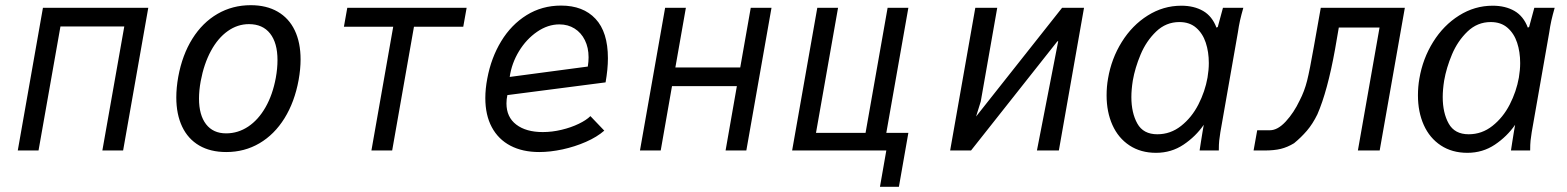

<svg xmlns="http://www.w3.org/2000/svg" viewBox="-20 -580 6040 740"><path d="M145.5 -550H551.5L454.5 0H374.5L459 -478H213L128.5 0H48.5Z M659.5 -204.5Q659.5 -242 667 -284Q682.5 -368.5 721.5 -430.8Q760.5 -493 818.2 -526.5Q876 -560 946.5 -560Q1007 -560 1050.2 -535Q1093.5 -510 1116 -463Q1138.5 -416 1138.5 -351Q1138.5 -314 1131 -272Q1115.5 -187 1076.5 -124.2Q1037.5 -61.5 980 -27.8Q922.5 6 852 6Q791 6 747.8 -19.2Q704.5 -44.5 682 -92Q659.5 -139.5 659.5 -204.5ZM1043 -280Q1049.5 -316 1049.5 -348.5Q1049.5 -414.5 1021 -450.8Q992.5 -487 939.5 -487Q895.5 -487 857.8 -460.2Q820 -433.5 793 -383.8Q766 -334 753.5 -267Q747 -231.5 747 -200Q747 -136.5 774.2 -101.2Q801.5 -66 851.5 -66Q897.5 -66 936.8 -92.2Q976 -118.5 1003.5 -166.8Q1031 -215 1043 -280Z M1495.5 -477H1305.5L1318.5 -550H1778.5L1765.5 -477H1575.5L1491.5 0H1411.5Z M1850.5 -202Q1850.5 -237.5 1858 -277Q1873 -357.5 1911.8 -421.2Q1950.5 -485 2009.8 -521.8Q2069 -558.5 2142.5 -558.5Q2227.5 -558.5 2275.2 -507.5Q2323 -456.5 2323 -355.5Q2323 -313.5 2314 -262.5L1935.5 -213.5Q1932 -197.5 1932 -181.5Q1932 -128.5 1969.8 -99.8Q2007.5 -71 2072 -71Q2108 -71 2144.5 -79.8Q2181 -88.5 2210.5 -102.8Q2240 -117 2255.5 -132.5L2309 -76.5Q2281 -52 2238.2 -33.2Q2195.5 -14.5 2148 -4.2Q2100.5 6 2058.5 6Q1994 6 1947.2 -18.5Q1900.5 -43 1875.5 -89.8Q1850.5 -136.5 1850.5 -202ZM2248.5 -359Q2248.5 -396.5 2234.2 -425.2Q2220 -454 2194.5 -470Q2169 -486 2136 -486Q2091.5 -486 2050 -457.5Q2008.5 -429 1980.2 -382.5Q1952 -336 1944.5 -283.5L2245.5 -323.5Q2248.5 -342.5 2248.5 -359Z M2543.5 -550H2623.5L2583 -320H2833L2873.5 -550H2953.5L2856.5 0H2776.5L2820 -248H2570L2526.5 0H2446.5Z M3396 0H3033L3130 -550H3210L3125 -68H3316L3401 -550H3481L3396 -68H3481L3444.5 140H3371.5Z M3739 -550H3823.5L3760 -189L3742 -131L4073.5 -550H4158L4061 0H3976.5L4058.5 -421H4055.5L3722.5 0H3642Z M4245 -212.5Q4245 -246 4250.5 -277Q4263.5 -354 4303.5 -418.2Q4343.5 -482.5 4403.5 -520.2Q4463.5 -558 4533 -558Q4582 -558 4617 -537.8Q4652 -517.5 4668.5 -473.5L4673.5 -476L4693.5 -550H4772Q4764 -522 4759.2 -500.8Q4754.5 -479.5 4751 -455L4683.5 -70.5Q4680.5 -52 4679 -38Q4677.5 -24 4677.5 0H4603.5Q4605.5 -14.5 4608.5 -32.5Q4611.5 -50.5 4614.5 -70L4619.5 -99Q4588.5 -54 4541.5 -22.5Q4494.5 9 4435.5 9Q4376.5 9 4333.2 -19.5Q4290 -48 4267.5 -98.2Q4245 -148.5 4245 -212.5ZM4634 -281Q4639 -311 4639 -337Q4639 -380 4627.2 -415.5Q4615.5 -451 4590.2 -473Q4565 -495 4525.5 -495Q4474 -495 4436 -458.5Q4398 -422 4376.2 -370.2Q4354.5 -318.5 4346 -269.5Q4340.5 -234.5 4340.5 -206Q4340.5 -145 4363.5 -103.8Q4386.5 -62.5 4440.5 -62.5Q4491.5 -62.5 4532.2 -94.8Q4573 -127 4598.8 -177.2Q4624.5 -227.5 4634 -281Z M4825.5 -78H4874.5Q4904.5 -78 4935.8 -112Q4967 -146 4989 -192.5Q5007.5 -228 5017.8 -269Q5028 -310 5044 -401L5070.5 -550H5394.5L5297.5 0H5213.5L5297 -474H5140L5125.5 -390Q5096.5 -229 5057.5 -139.5Q5039.5 -102.5 5017 -76.2Q4994.5 -50 4967.5 -28Q4942 -12.5 4916.2 -6.2Q4890.5 0 4854 0H4811.5Z M5445 -212.5Q5445 -246 5450.5 -277Q5463.5 -354 5503.5 -418.2Q5543.5 -482.5 5603.5 -520.2Q5663.5 -558 5733 -558Q5782 -558 5817 -537.8Q5852 -517.5 5868.5 -473.5L5873.5 -476L5893.5 -550H5972Q5964 -522 5959.2 -500.8Q5954.5 -479.5 5951 -455L5883.5 -70.5Q5880.5 -52 5879 -38Q5877.5 -24 5877.5 0H5803.5Q5805.5 -14.5 5808.5 -32.5Q5811.5 -50.5 5814.5 -70L5819.5 -99Q5788.5 -54 5741.5 -22.5Q5694.5 9 5635.5 9Q5576.5 9 5533.2 -19.5Q5490 -48 5467.5 -98.2Q5445 -148.5 5445 -212.5ZM5834 -281Q5839 -311 5839 -337Q5839 -380 5827.2 -415.5Q5815.5 -451 5790.2 -473Q5765 -495 5725.5 -495Q5674 -495 5636 -458.5Q5598 -422 5576.2 -370.2Q5554.5 -318.5 5546 -269.5Q5540.5 -234.5 5540.5 -206Q5540.5 -145 5563.5 -103.8Q5586.5 -62.5 5640.5 -62.5Q5691.5 -62.5 5732.2 -94.8Q5773 -127 5798.8 -177.2Q5824.5 -227.5 5834 -281Z"/></svg>

Font: JuliaMono
Style: Italic
Weight: 400
Italic angle: -9°
Monospace: yes
Designer: cormullion
Foundry: corm
Version: Version 0.057; ttfautohint (v1.8.4)